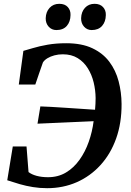

<svg xmlns="http://www.w3.org/2000/svg" viewBox="-20 -978 686 1006"><path d="M227 8Q188 8 152.5 2.2Q117 -3.5 84 -13Q51 -22.5 18 -33.5L47 -210.5H119L129.5 -76.5Q146 -63.5 172.5 -56.5Q199 -49.5 231.5 -49.5Q284.5 -49.5 325.5 -74Q366.5 -98.5 396.5 -140.5Q426.5 -182.5 445 -235Q463.5 -287.5 470.5 -343L176.5 -330L191.5 -420.5Q214 -420 247.5 -418Q281 -416 320 -413.5Q359 -411 400 -408.2Q441 -405.5 478 -403Q479.5 -418 480.2 -433.8Q481 -449.5 481 -464.5Q480.5 -505.5 470.8 -546Q461 -586.5 440.2 -620Q419.5 -653.5 387 -673.5Q354.5 -693.5 309 -693.5Q286 -693.5 265.2 -688Q244.5 -682.5 228.8 -673Q213 -663.5 205 -651Q200 -637 195 -622.5Q190 -608 184.8 -593.2Q179.5 -578.5 174.8 -563.8Q170 -549 165 -535H78.5L102.5 -711.5Q121 -716.5 153.2 -726.2Q185.5 -736 229.5 -743.8Q273.5 -751.5 327 -751.5Q408.5 -751.5 464 -725.2Q519.5 -699 553 -654.2Q586.5 -609.5 601.5 -552.2Q616.5 -495 617 -433.5Q617.5 -333.5 588.5 -252.2Q559.5 -171 506.2 -112.8Q453 -54.5 381.8 -23.2Q310.5 8 227 8ZM275.5 -820.5Q251 -820.5 235 -838.2Q219 -856 219.5 -882.5Q220.5 -916 240 -937Q259.5 -958 290.5 -958Q320 -958 335.2 -941Q350.5 -924 349.5 -899Q349 -864 330 -842.2Q311 -820.5 275.5 -820.5ZM460.5 -820.5Q436.5 -820.5 420.5 -838.2Q404.5 -856 405 -882.5Q406 -916 425.2 -937Q444.5 -958 475.5 -958Q504 -958 519.8 -941Q535.5 -924 534.5 -899Q534 -864 514.8 -842.2Q495.5 -820.5 460.5 -820.5Z"/></svg>

Font: Merriweather 24pt SemiBold
Style: Italic
Weight: 600
Italic angle: -7.8°
Version: Version 2.101